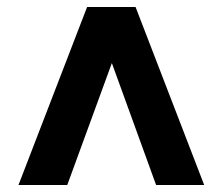

<svg xmlns="http://www.w3.org/2000/svg" viewBox="-20 -531 640 551"><path d="M369 -511H230L33 0H173L301 -350L428 0H566Z"/></svg>

Font: Chivo Light
Style: Bold
Weight: 900
Designer: Hector Gatti
Foundry: Omnibus-Type
Version: Version 1.003;PS 001.003;hotconv 1.0.70;makeotf.lib2.5.58329